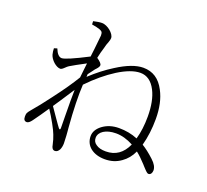

<svg xmlns="http://www.w3.org/2000/svg" viewBox="-134 -928 1209 1122"><g transform="rotate(20 471.0 -366.5)"><path d="M313 32C324 32 333 25 340 12C345 1 348 -13 348 -28C348 -37 347 -52 346 -75C345 -87 344 -96 344 -101C344 -106 343 -113 342 -123C333 -232 331 -321 335 -388C387 -442 439 -485 491 -518C544 -551 590 -568 628 -568C669 -568 701 -545 724 -500C745 -459 755 -406 755 -342C755 -289 749 -242 737 -200C701 -215 662 -222 621 -222C581 -222 547 -211 519 -190C493 -170 480 -147 480 -121C480 -61 530 -22 603 -22C641 -22 674 -32 703 -53C729 -71 750 -96 765 -129C782 -116 803 -96 826 -71C829 -67 832 -64 833 -63C836 -60 841 -55 846 -49C859 -35 868 -28 873 -29C886 -29 894 -42 894 -58C894 -77 883 -97 861 -117L859 -119C832 -144 806 -164 783 -178C797 -229 804 -285 804 -345C804 -412 792 -468 767 -515C737 -573 693 -602 634 -602C590 -602 536 -582 472 -541C427 -513 383 -479 339 -438L340 -455C345 -462 352 -471 361 -483C369 -494 371 -497 379 -505C388 -515 392 -523 392 -529C392 -538 381 -550 360 -564C365 -588 371 -611 378 -633C381 -646 385 -660 391 -674C395 -685 397 -693 397 -700C397 -727 352 -765 317 -765C303 -765 285 -762 264 -757L265 -737C284 -734 300 -731 314 -726C323 -723 328 -719 331 -716C334 -712 336 -705 336 -694C335 -681 332 -652 327 -608C324 -587 322 -570 321 -558C234 -513 182 -491 165 -491C148 -491 134 -506 122 -536L103 -530C103 -517 105 -504 108 -492C117 -461 153 -430 178 -430C184 -430 192 -435 202 -445C209 -452 216 -458 221 -461C240 -473 272 -490 315 -513C314 -505 313 -493 311 -478C308 -454 306 -435 305 -422C278 -377 240 -322 192 -259C157 -212 126 -173 100 -143C91 -133 86 -125 83 -119C81 -114 80 -107 80 -98C80 -79 87 -70 101 -70C110 -70 120 -78 131 -93C151 -120 173 -152 198 -189C227 -146 264 -79 272 -55C279 -37 285 -18 289 2C292 22 300 32 313 32ZM593 -67C567 -67 547 -72 532 -83C518 -92 511 -105 511 -122C511 -159 552 -187 615 -187C650 -187 686 -177 723 -157C696 -97 653 -67 593 -67ZM290 -101C285 -108 272 -125 253 -153C235 -179 222 -198 213 -211C230 -236 254 -272 285 -320C292 -330 297 -338 300 -343C299 -306 299 -253 300 -183C301 -145 301 -119 301 -106C301 -95 297 -93 290 -101Z"/></g></svg>

Font: AllPunType Light
Style: Regular
Weight: 300
Version: 1.0